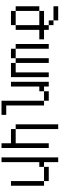

<svg xmlns="http://www.w3.org/2000/svg" viewBox="855 -1520 790 2540"><g transform="rotate(90 1250.0 -250.0)"><path d="M500 -375V-437.5H375V-500H312.5V-437.5H125V-375H62.5V-62.5H125V0H312.5V-62.5H125V-375H312.5V-62.5H375V-375ZM312.5 -500V-562.5H250V-500ZM250 -562.5V-625H62.5V-562.5Z M625 -62.5V0H750V-62.5ZM625 -62.5V-500H562.5V-62.5ZM750 -62.5H812.5V0H1000Q1000 0 1000 -500H937.5V-62.5H812.5V-500H750Z M1500 125V62.5H1375Q1375 62.5 1375 -437.5H1312.5V125ZM1062.5 -500Q1062.5 -500 1062.5 0H1125Q1125 0 1125 -375H1187.5V-437.5H1125V-500ZM1187.5 -437.5H1312.5V-500H1187.5Z M1875 0Q1875 0 1875 125H1937.5Q1937.5 125 1937.5 -500H1875V-62.5H1687.5V0ZM1687.5 -62.5V-625H1625V-62.5Z M2062.5 -625Q2062.5 -625 2062.5 125H2125Q2125 125 2125 -375H2187.5V-437.5H2125V-625ZM2375 -437.5V0H2437.5V-437.5ZM2187.5 -437.5H2375V-500H2187.5Z"/></g></svg>

Font: Unifont
Style: Regular
Weight: 500
Version: Version 15.1.04